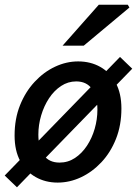

<svg xmlns="http://www.w3.org/2000/svg" viewBox="-28 -764 582 816"><path d="M217 12Q165 12 123.5 -11.5Q82 -35 58 -79.5Q34 -124 34 -188Q34 -259 57 -316.5Q80 -374 119 -416Q158 -458 206 -480.5Q254 -503 304 -503Q357 -503 398.5 -479.5Q440 -456 464 -411.5Q488 -367 488 -303Q488 -232 465 -174Q442 -116 403 -74.5Q364 -33 316 -10.5Q268 12 217 12ZM225 -73Q261 -73 290.5 -92.5Q320 -112 341.5 -144.5Q363 -177 374.5 -217Q386 -257 386 -298Q386 -354 363 -386Q340 -418 296 -418Q261 -418 231.5 -398.5Q202 -379 180.5 -346.5Q159 -314 147 -273.5Q135 -233 135 -192Q135 -137 157.5 -105Q180 -73 225 -73ZM44 32 -8 -18 482 -522 534 -472ZM238 -570 392 -744H515L522 -732L328 -570Z"/></svg>

Font: Source Sans 3 SemiBold
Style: Italic
Weight: 600
Italic angle: -11°
Designer: Paul D. Hunt
Foundry: Adobe
Version: Version 3.046;hotconv 1.0.118;makeotfexe 2.5.65603